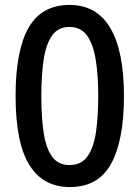

<svg xmlns="http://www.w3.org/2000/svg" viewBox="-20 -745 564 776"><path d="M262 11Q154 11 98.5 -78.5Q43 -168 43 -357Q43 -541 95.5 -633Q148 -725 261 -725Q371 -725 426 -631.5Q481 -538 481 -357Q481 -179 429.5 -84Q378 11 262 11ZM261 -78Q309 -78 334 -113.5Q359 -149 368 -212Q377 -275 377 -357Q377 -437 367.5 -500Q358 -563 333 -599.5Q308 -636 261 -636Q214 -636 189.5 -600Q165 -564 156 -501Q147 -438 147 -357Q147 -271 156.5 -208.5Q166 -146 190.5 -112Q215 -78 261 -78Z"/></svg>

Font: Noto Sans Malayalam SemiCondensed Medium
Style: Regular
Weight: 500
Width: 4
Designer: Jelle Bosma - Monotype Design Team
Foundry: Monotype Imaging Inc.
Version: Version 2.104; ttfautohint (v1.8.4.7-5d5b)